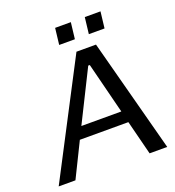

<svg xmlns="http://www.w3.org/2000/svg" viewBox="-144 -922 941 1034"><g transform="rotate(-20 326.0 -404.5)"><path d="M637 0 465 -649H353L15 0H111L208 -197H486L536 0ZM470 -264H241L387 -557H396ZM368 -715 379 -809H289L278 -715ZM538 -715 549 -809H459L448 -715Z"/></g></svg>

Font: Gamestation Text
Style: Italic
Weight: 400
Designer: Jonas Hecksher
Foundry: Jonas Hecksher, Playtypeª, e-types AS
Version: Version 1.003